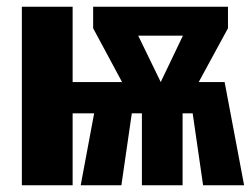

<svg xmlns="http://www.w3.org/2000/svg" viewBox="-20 -551 746 571"><path d="M648 -307 706 0H584L553 -214H523V0H402V-214H372L341 0H220L260 -214H196V0H45V-531H196V-307H343L257 -467V-531H658V-467L571 -307ZM391 -445 458 -307 524 -445Z"/></svg>

Font: Fira Sans Extra Condensed
Style: Bold
Weight: 700
Width: 1
Designer: Carrois Corporate & Edenspiekermann AG
Foundry: Carrois Corporate GbR & Edenspiekermann AG
Version: Version 4.203